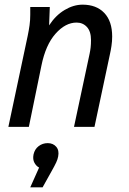

<svg xmlns="http://www.w3.org/2000/svg" viewBox="-20 -545 555 825"><path d="M16 0 99 -391Q104 -415 107 -436.5Q110 -458 110 -482V-515H194L191 -436Q219 -479 257.5 -502Q296 -525 335 -525Q394 -525 428 -489.5Q462 -454 462 -388Q462 -368 459 -348Q456 -328 453 -315L386 0H298L365 -314Q368 -328 369.5 -341.5Q371 -355 371 -373Q371 -410 353.5 -429Q336 -448 309 -448Q261 -448 218.5 -400Q176 -352 158 -263L104 0ZM230 127Q228 139 221.5 153Q215 167 202 190L163 260H110L148 175Q136 169 128 154.5Q120 140 124 119Q129 96 146 83Q163 70 185 70Q208 70 221.5 85.5Q235 101 230 127Z"/></svg>

Font: Radio Canada Condensed
Style: Italic
Weight: 400
Width: 3
Italic angle: -12°
Designer: Charles Daoud, Etienne Aubert Bonn, Alexandre Saumier Demers, Jacques Le Bailly
Foundry: Radio-Canada
Version: Version 2.104; ttfautohint (v1.8.4.7-5d5b);gftools[0.9.28.de